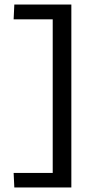

<svg xmlns="http://www.w3.org/2000/svg" viewBox="-20 -726 384 845"><path d="M43 99 40 35H212V-641H40L43 -706H294V99Z"/></svg>

Font: Kanit Light
Style: Regular
Weight: 300
Designer: Katatrad Team
Foundry: CadsonDemak
Version: Version 2.000; ttfautohint (v1.8.3)